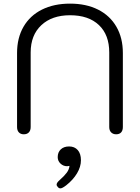

<svg xmlns="http://www.w3.org/2000/svg" viewBox="-20 -730 771 1058"><path d="M74 -30V-438Q74 -521 109.5 -582.5Q145 -644 211 -677Q277 -710 366 -710Q455 -710 520.5 -677Q586 -644 621.5 -582.5Q657 -521 657 -438V-30Q657 -11 647.5 -0.5Q638 10 620 10Q603 10 592.5 -0.5Q582 -11 582 -30V-441Q582 -538 525 -592Q468 -646 366 -646Q266 -646 207.5 -591Q149 -536 149 -441V-30Q149 -11 139 -0.5Q129 10 111 10Q94 10 84 -0.5Q74 -11 74 -30ZM292 287Q292 277 308 263Q334 240 347.5 222Q361 204 363 184Q355 186 350 186Q329 186 313.5 171.5Q298 157 298 136Q298 109 315 93Q332 77 361 77Q391 77 408.5 97Q426 117 426 153Q426 189 404.5 225Q383 261 345 291Q323 308 313 308Q305 308 299 301Q292 294 292 287Z"/></svg>

Font: Kodchasan
Style: Regular
Weight: 400
Version: Version 1.000; ttfautohint (v1.6)